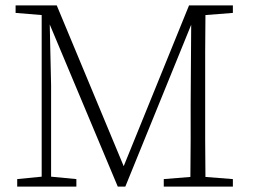

<svg xmlns="http://www.w3.org/2000/svg" viewBox="-20 -694 939 714"><path d="M44 0V-28L135 -37V-638L38 -646V-674H191L440 -76L683 -674H846V-646L744 -638Q743 -571 743 -502Q743 -433 743 -364V-310Q743 -241 743 -172.5Q743 -104 744 -36L846 -28V0H589V-28L688 -36Q689 -104 689 -172Q689 -240 689 -304L691 -602L446 0H418L165 -603L170 -377V-37L264 -28V0Z"/></svg>

Font: Source Serif Pro Light
Style: Regular
Weight: 300
Designer: Frank Grießhammer
Foundry: Adobe Systems Incorporated
Version: Version 3.001;hotconv 1.0.111;makeotfexe 2.5.65597